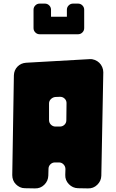

<svg xmlns="http://www.w3.org/2000/svg" viewBox="-20 -1043 641 1065"><path d="M248 -69Q247 -39 225.5 -18Q204 3 174 2L118 1Q103 1 90.5 -5Q78 -11 68 -21Q58 -31 53 -44Q48 -57 48 -72L57 -625Q58 -654 77 -673.5Q96 -693 125 -695L477 -715Q492 -716 506 -710.5Q520 -705 530.5 -695Q541 -685 547 -671Q553 -657 553 -642L542 -68Q541 -39 519.5 -18Q498 3 468 2L412 1Q383 0 362 -21.5Q341 -43 342 -73L343 -105Q343 -120 332.5 -131Q322 -142 307 -142H285Q270 -142 259.5 -131.5Q249 -121 249 -106ZM349 -469Q350 -485 338.5 -496Q327 -507 311 -506L286 -505Q272 -503 262 -493Q252 -483 252 -469V-377Q252 -362 262.5 -351.5Q273 -341 288 -341H312Q327 -341 337.5 -351Q348 -361 348 -376ZM229 -1023Q243 -1023 253 -1013Q263 -1003 263 -989V-950H351V-989Q351 -1003 361 -1013Q371 -1023 385 -1023H413Q427 -1023 437 -1013Q447 -1003 447 -989V-887Q447 -873 437 -863Q427 -853 413 -853H200Q186 -853 176 -863Q166 -873 166 -887V-989Q166 -1003 176 -1013Q186 -1023 200 -1023H229Z"/></svg>

Font: d puntillas B to tiptoe
Style: Regular
Weight: 400
Designer: deFharo
Foundry: deFharo.com
Version: Version 1.001 2012